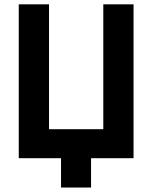

<svg xmlns="http://www.w3.org/2000/svg" viewBox="-20 -720 693 874"><path d="M450.2 -700.2Q484.4 -700.2 587.9 -700.2Q587.9 -525.4 587.9 0Q540 0 394.5 0Q394.5 33.2 394.5 133.8Q360.4 133.8 257.8 133.8Q257.8 100.6 257.8 0Q210 0 65.4 0Q65.4 -174.8 65.4 -700.2Q99.6 -700.2 203.1 -700.2Q203.1 -557.6 203.1 -131.8Q264.6 -131.8 450.2 -131.8Q450.2 -274.4 450.2 -700.2Z"/></svg>

Font: LeFont
Style: Regular
Weight: 700
Designer: Leryon MEDIA
Version: Version 1.0